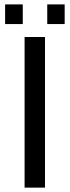

<svg xmlns="http://www.w3.org/2000/svg" viewBox="-20 -857 318 877"><path d="M92.3 0V-688H185.5V0ZM195.8 -747.1V-836.9H275.4V-747.1ZM3.4 -747.1V-836.9H84V-747.1Z"/></svg>

Font: Liberation Sans
Style: Regular
Weight: 400
Designer: Steve Matteson
Foundry: Ascender Corporation
Version: Version 2.00.1